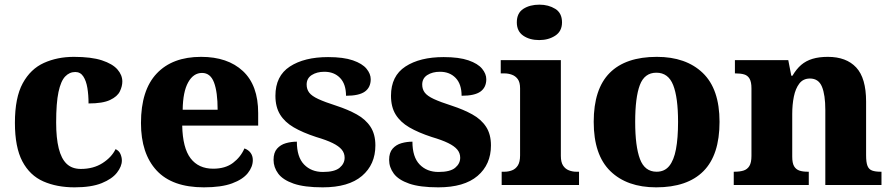

<svg xmlns="http://www.w3.org/2000/svg" viewBox="-20 -794 3828 824"><path d="M300 10Q224 10 166 -15.5Q108 -41 76 -101.5Q44 -162 44 -267Q44 -375 77.5 -436.5Q111 -498 168.5 -524Q226 -550 297 -550Q372 -550 417.5 -535Q463 -520 484 -496Q505 -472 505 -444Q505 -424 494.5 -402Q484 -380 452.5 -365Q421 -350 360 -350Q360 -386 355 -416.5Q350 -447 337.5 -466Q325 -485 303 -485Q278 -485 259.5 -465.5Q241 -446 231 -399Q221 -352 221 -268Q221 -202 232 -157.5Q243 -113 266 -91Q289 -69 327 -69Q381 -69 420 -94Q459 -119 476 -154Q491 -147 497 -133Q503 -119 503 -105Q503 -80 482 -53Q461 -26 416.5 -8Q372 10 300 10Z M855 10Q719 10 652 -62.5Q585 -135 585 -266Q585 -407 652.5 -478.5Q720 -550 843 -550Q957 -550 1022.5 -489Q1088 -428 1088 -309V-255H762Q764 -159 798 -114.5Q832 -70 895 -70Q947 -70 980 -95Q1013 -120 1029 -157Q1046 -151 1055.5 -138Q1065 -125 1065 -107Q1065 -78 1043.5 -51Q1022 -24 976 -7Q930 10 855 10ZM914 -323Q914 -399 898.5 -440Q883 -481 847 -481Q810 -481 787.5 -440.5Q765 -400 764 -323Z M1365 10Q1286 10 1240 -6Q1194 -22 1174 -49Q1154 -76 1154 -108Q1154 -139 1169 -156Q1184 -173 1207 -179.5Q1230 -186 1254 -186Q1254 -120 1285 -88Q1316 -56 1366 -56Q1416 -56 1437.5 -74Q1459 -92 1459 -117Q1459 -137 1446.5 -152Q1434 -167 1407.5 -180Q1381 -193 1337 -206Q1279 -225 1240.5 -247.5Q1202 -270 1182 -302.5Q1162 -335 1162 -383Q1162 -468 1224 -508.5Q1286 -549 1388 -549Q1454 -549 1494.5 -535Q1535 -521 1553 -499Q1571 -477 1571 -454Q1571 -419 1546 -401Q1521 -383 1465 -383Q1465 -433 1439.5 -459.5Q1414 -486 1372 -486Q1340 -486 1318 -472Q1296 -458 1296 -431Q1296 -411 1307 -396.5Q1318 -382 1346 -369Q1374 -356 1424 -340Q1473 -324 1511 -303Q1549 -282 1570 -250Q1591 -218 1591 -170Q1591 -88 1533.5 -39Q1476 10 1365 10Z M1861 10Q1782 10 1736 -6Q1690 -22 1670 -49Q1650 -76 1650 -108Q1650 -139 1665 -156Q1680 -173 1703 -179.5Q1726 -186 1750 -186Q1750 -120 1781 -88Q1812 -56 1862 -56Q1912 -56 1933.5 -74Q1955 -92 1955 -117Q1955 -137 1942.5 -152Q1930 -167 1903.5 -180Q1877 -193 1833 -206Q1775 -225 1736.5 -247.5Q1698 -270 1678 -302.5Q1658 -335 1658 -383Q1658 -468 1720 -508.5Q1782 -549 1884 -549Q1950 -549 1990.5 -535Q2031 -521 2049 -499Q2067 -477 2067 -454Q2067 -419 2042 -401Q2017 -383 1961 -383Q1961 -433 1935.5 -459.5Q1910 -486 1868 -486Q1836 -486 1814 -472Q1792 -458 1792 -431Q1792 -411 1803 -396.5Q1814 -382 1842 -369Q1870 -356 1920 -340Q1969 -324 2007 -303Q2045 -282 2066 -250Q2087 -218 2087 -170Q2087 -88 2029.5 -39Q1972 10 1861 10Z M2133 0V-57H2145Q2162 -57 2177.5 -63Q2193 -69 2202.5 -84Q2212 -99 2212 -127V-415Q2212 -441 2202 -454.5Q2192 -468 2176.5 -473.5Q2161 -479 2145 -479H2129V-536H2387V-125Q2387 -98 2396.5 -83.5Q2406 -69 2421.5 -63Q2437 -57 2453 -57H2465V0ZM2294 -622Q2253 -622 2225.5 -641Q2198 -660 2198 -698Q2198 -738 2226 -756Q2254 -774 2295 -774Q2334 -774 2363 -756Q2392 -738 2392 -698Q2392 -660 2363 -641Q2334 -622 2294 -622Z M2796 10Q2671 10 2599.5 -59.5Q2528 -129 2528 -271Q2528 -412 2596.5 -481Q2665 -550 2799 -550Q2924 -550 2996 -481Q3068 -412 3068 -271Q3068 -129 2999 -59.5Q2930 10 2796 10ZM2798 -57Q2832 -57 2852 -81.5Q2872 -106 2881 -153.5Q2890 -201 2890 -271Q2890 -376 2869 -429Q2848 -482 2797 -482Q2746 -482 2726 -429Q2706 -376 2706 -271Q2706 -166 2726.5 -111.5Q2747 -57 2798 -57Z M3129 0V-57H3132Q3155 -57 3171 -62Q3187 -67 3196 -81.5Q3205 -96 3205 -125V-415Q3205 -442 3197 -456Q3189 -470 3174 -474.5Q3159 -479 3137 -479H3134V-536H3363L3376 -469H3381Q3398 -498 3418.5 -515.5Q3439 -533 3467 -541.5Q3495 -550 3533 -550Q3612 -550 3654.5 -504.5Q3697 -459 3697 -358V-128Q3697 -97 3703 -82Q3709 -67 3723 -62Q3737 -57 3759 -57H3763V0H3522V-322Q3522 -387 3507.5 -422Q3493 -457 3456 -457Q3427 -457 3410.5 -435.5Q3394 -414 3387 -379.5Q3380 -345 3380 -305V-122Q3380 -94 3388 -80.5Q3396 -67 3410.5 -62Q3425 -57 3447 -57H3451V0Z"/></svg>

Font: Noto Serif Kannada ExtraBold
Style: Regular
Weight: 800
Version: Version 2.003